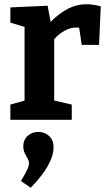

<svg xmlns="http://www.w3.org/2000/svg" viewBox="-20 -566 510 907"><path d="M456 -536 448 -354H366L354 -435Q350 -436 339 -436Q313 -436 285.5 -421Q258 -406 236 -381V-91L319 -72V0H29V-72L96 -91V-439L29 -459V-531L205 -539L219 -463Q262 -505 302.5 -525.5Q343 -546 388 -546Q419 -546 456 -536ZM79 289Q100 254 108.5 235.5Q117 217 117 204Q117 193 106 175Q98 161 94 151Q90 141 90 126Q90 94 111 75.5Q132 57 161 57Q190 57 211.5 76Q233 95 233 130Q233 210 125 321Z"/></svg>

Font: Bitter Pro
Style: Bold
Weight: 700
Designer: Sol Matas, and Bitter project Authors
Foundry: Sol Matas
Version: Version 1.010